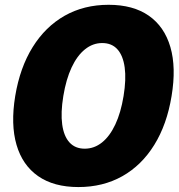

<svg xmlns="http://www.w3.org/2000/svg" viewBox="-20 -758 735 789"><path d="M302.2 10.7Q201.2 10.7 136.7 -34.2Q72.3 -79.1 47.9 -162.8Q23.4 -246.6 42.5 -363.3Q62 -480.5 114.3 -564.5Q166.5 -648.4 245.8 -693.4Q325.2 -738.3 426.3 -738.3Q527.3 -738.3 591.6 -693.4Q655.8 -648.4 680.2 -564.5Q704.6 -480.5 685.1 -363.3Q666 -246.6 614 -162.6Q562 -78.6 482.7 -33.9Q403.3 10.7 302.2 10.7ZM328.1 -147Q367.2 -147 399.2 -172.6Q431.2 -198.2 453.9 -246.6Q476.6 -294.9 487.8 -363.3Q499 -432.1 492.4 -480.7Q485.8 -529.3 462.6 -555.2Q439.5 -581.1 399.9 -581.1Q361.3 -581.1 329.1 -555.2Q296.9 -529.3 274.2 -480.7Q251.5 -432.1 240.2 -363.3Q229 -294.9 235.6 -246.6Q242.2 -198.2 265.6 -172.6Q289.1 -147 328.1 -147Z"/></svg>

Font: Inter 24pt Black
Style: Italic
Weight: 900
Italic angle: -9.3988°
Designer: Rasmus Andersson
Foundry: rsms
Version: Version 4.001;git-66647c0bb